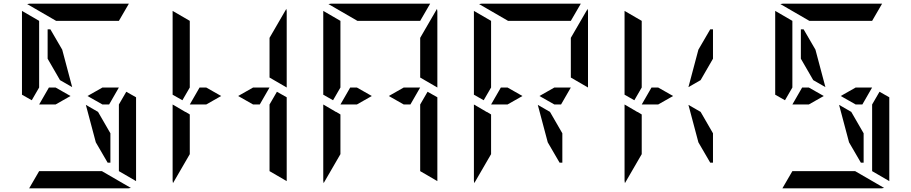

<svg xmlns="http://www.w3.org/2000/svg" viewBox="-20 -1020 4936 1040"><path d="M535 -546H624L571 -454H535L454 -500ZM281 -454H238H192L245 -546H281L362 -500ZM238 -861H253L317 -751L371 -548L305 -586L238 -702ZM717 -493V-41Q717 -41 717 -39L624 -93V-95V-103V-139V-218V-454L664 -523ZM99 -507V-959Q99 -959 99 -961L192 -907V-905V-895V-861V-782V-578V-546L152 -477ZM578 -298V-139H563L499 -249L445 -452L511 -414ZM532 -93 689 -2Q681 0 676 0H140Q140 0 138 0L192 -93H195H226H362H454ZM284 -907 127 -998Q135 -1000 140 -1000H676Q676 -1000 678 -1000L624 -907H621H590H454H362Z M1440 -782V-815L1531 -972Q1533 -964 1533 -959V-546L1440 -600V-607ZM1351 -546H1440L1387 -454H1351L1270 -500ZM1097 -454H1054H1008L1061 -546H1097L1178 -500ZM1533 -493V-41Q1533 -41 1533 -39L1440 -93V-95V-103V-139V-218V-454L1480 -523ZM915 -507V-959Q915 -959 915 -961L1008 -907V-905V-895V-861V-782V-578V-546L968 -477ZM1008 -218V-185L917 -28Q915 -36 915 -41V-454L963 -426L985 -413V-414L1008 -400Z M2256 -782V-815L2347 -972Q2349 -964 2349 -959V-546L2256 -600V-607ZM2167 -546H2256L2203 -454H2167L2086 -500ZM1913 -454H1870H1824L1877 -546H1913L1994 -500ZM2349 -493V-41Q2349 -41 2349 -39L2256 -93V-95V-103V-139V-218V-454L2296 -523ZM1731 -507V-959Q1731 -959 1731 -961L1824 -907V-905V-895V-861V-782V-578V-546L1784 -477ZM1824 -218V-185L1733 -28Q1731 -36 1731 -41V-454L1779 -426L1801 -413V-414L1824 -400ZM1916 -907 1759 -998Q1767 -1000 1772 -1000H2308Q2308 -1000 2310 -1000L2256 -907H2253H2222H2086H1994Z M3072 -782V-815L3163 -972Q3165 -964 3165 -959V-546L3072 -600V-607ZM2983 -546H3072L3019 -454H2983L2902 -500ZM2729 -454H2686H2640L2693 -546H2729L2810 -500ZM2547 -507V-959Q2547 -959 2547 -961L2640 -907V-905V-895V-861V-782V-578V-546L2600 -477ZM2640 -218V-185L2549 -28Q2547 -36 2547 -41V-454L2595 -426L2617 -413V-414L2640 -400ZM3026 -298V-139H3011L2947 -249L2893 -452L2959 -414ZM2732 -907 2575 -998Q2583 -1000 2588 -1000H3124Q3124 -1000 3126 -1000L3072 -907H3069H3038H2902H2810Z M3545 -454H3502H3456L3509 -546H3545L3626 -500ZM3363 -507V-959Q3363 -959 3363 -961L3456 -907V-905V-895V-861V-782V-578V-546L3416 -477ZM3456 -218V-185L3365 -28Q3363 -36 3363 -41V-454L3411 -426L3433 -413V-414L3456 -400ZM3709 -548 3763 -751 3827 -861H3842V-702L3775 -586ZM3842 -298V-139H3827L3763 -249L3709 -452L3775 -414Z M4615 -546H4704L4651 -454H4615L4534 -500ZM4361 -454H4318H4272L4325 -546H4361L4442 -500ZM4318 -861H4333L4397 -751L4451 -548L4385 -586L4318 -702ZM4797 -493V-41Q4797 -41 4797 -39L4704 -93V-95V-103V-139V-218V-454L4744 -523ZM4179 -507V-959Q4179 -959 4179 -961L4272 -907V-905V-895V-861V-782V-578V-546L4232 -477ZM4658 -298V-139H4643L4579 -249L4525 -452L4591 -414ZM4612 -93 4769 -2Q4761 0 4756 0H4220Q4220 0 4218 0L4272 -93H4275H4306H4442H4534ZM4364 -907 4207 -998Q4215 -1000 4220 -1000H4756Q4756 -1000 4758 -1000L4704 -907H4701H4670H4534H4442Z"/></svg>

Font: DSEG14 Modern Mini
Style: Regular
Weight: 400
Designer: Keshikan(Twitter:@keshinomi_88pro)
Version: Version 0.46